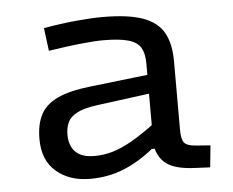

<svg xmlns="http://www.w3.org/2000/svg" viewBox="-41 -521 697 575"><g transform="rotate(-5 307.0 -233.0)"><path d="M226.7 -60.2Q253.7 -60.2 280.2 -67.6Q306.7 -75 339.7 -93.6Q372.6 -112.3 416.2 -145.2L408 -66.2H399.4Q354.8 -30.3 308.5 -11.7Q262.2 6.9 208.3 6.9Q146 6.9 106.4 -27.1Q66.8 -61 66.8 -124.8Q66.8 -169.7 82.3 -198.8Q97.8 -227.9 133.9 -244.7Q170 -261.4 231.5 -268.4L427.8 -291V-234.9L247.4 -211Q207.7 -205.7 187 -194.7Q166.3 -183.8 158.9 -167.8Q151.5 -151.8 151.5 -130.6Q151.5 -97.2 170.1 -78.7Q188.6 -60.2 226.7 -60.2ZM488.6 -116.5Q488.6 -87.4 496.9 -77.2Q505.1 -67 530.4 -65L575.4 -61.6L568.9 3.9L521.7 1.7Q470.9 -0.6 444.4 -16.2Q417.9 -31.8 408 -66.2L405.5 -89.3V-322.6Q405.5 -352.7 395.4 -370Q385.3 -387.4 358.7 -395.3Q332.2 -403.2 282.9 -403.2Q255.5 -403.2 211.9 -398.5Q168.2 -393.9 118 -385.9L109.2 -455Q161.5 -464 207.6 -468.4Q253.6 -472.7 286.5 -472.7Q363.6 -472.7 407.5 -457Q451.5 -441.2 470.1 -408Q488.6 -374.7 488.6 -321.5Z"/></g></svg>

Font: Intel One Mono Light
Style: Regular
Weight: 300
Monospace: yes
Designer: Fred Shallcrass
Foundry: Frere-Jones Type LLC
Version: Version 1.004